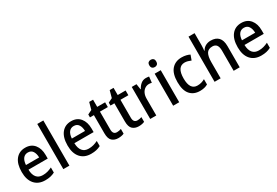

<svg xmlns="http://www.w3.org/2000/svg" viewBox="58 -1774 4037 2798"><g transform="rotate(-30 2077.0 -375.0)"><path d="M268 -549Q366 -549 420.5 -482.5Q475 -416 475 -307V-247H151Q153 -162 189.5 -117.5Q226 -73 294 -73Q338 -73 374.5 -83Q411 -93 450 -112V-26Q413 -7 375 1.5Q337 10 288 10Q175 10 111.5 -62.5Q48 -135 48 -266Q48 -402 107 -475.5Q166 -549 268 -549ZM267 -469Q217 -469 187.5 -432.5Q158 -396 153 -324H375Q374 -387 348 -428Q322 -469 267 -469Z M697 0H595V-760H697Z M1040 -549Q1138 -549 1192.5 -482.5Q1247 -416 1247 -307V-247H923Q925 -162 961.5 -117.5Q998 -73 1066 -73Q1110 -73 1146.5 -83Q1183 -93 1222 -112V-26Q1185 -7 1147 1.5Q1109 10 1060 10Q947 10 883.5 -62.5Q820 -135 820 -266Q820 -402 879 -475.5Q938 -549 1040 -549ZM1039 -469Q989 -469 959.5 -432.5Q930 -396 925 -324H1147Q1146 -387 1120 -428Q1094 -469 1039 -469Z M1543 -75Q1561 -75 1580 -78.5Q1599 -82 1614 -88V-9Q1597 0 1571 5Q1545 10 1517 10Q1454 10 1414 -26Q1374 -62 1374 -154V-459H1308V-508L1379 -543L1411 -660H1476V-539H1609V-459H1476V-157Q1476 -75 1543 -75Z M1888 -75Q1906 -75 1925 -78.5Q1944 -82 1959 -88V-9Q1942 0 1916 5Q1890 10 1862 10Q1799 10 1759 -26Q1719 -62 1719 -154V-459H1653V-508L1724 -543L1756 -660H1821V-539H1954V-459H1821V-157Q1821 -75 1888 -75Z M2299 -549Q2312 -549 2326 -547.5Q2340 -546 2352 -544L2341 -445Q2331 -448 2318 -449.5Q2305 -451 2294 -451Q2257 -451 2226 -430.5Q2195 -410 2177 -372Q2159 -334 2159 -282V0H2057V-539H2137L2151 -445H2156Q2178 -489 2214 -519Q2250 -549 2299 -549Z M2495 -744Q2520 -744 2536 -729.5Q2552 -715 2552 -683Q2552 -651 2536 -636Q2520 -621 2495 -621Q2469 -621 2452.5 -636Q2436 -651 2436 -683Q2436 -715 2452.5 -729.5Q2469 -744 2495 -744ZM2545 -539V0H2443V-539Z M2893 10Q2788 10 2728.5 -57.5Q2669 -125 2669 -266Q2669 -408 2731 -478.5Q2793 -549 2899 -549Q2941 -549 2976 -540.5Q3011 -532 3035 -519L3005 -436Q2980 -447 2953 -454.5Q2926 -462 2901 -462Q2773 -462 2773 -267Q2773 -77 2899 -77Q2936 -77 2966.5 -86Q2997 -95 3025 -111V-22Q2972 10 2893 10Z M3242 -557Q3242 -533 3240 -508.5Q3238 -484 3236 -467H3242Q3264 -508 3303 -528.5Q3342 -549 3389 -549Q3474 -549 3518.5 -501.5Q3563 -454 3563 -356V0H3461V-338Q3461 -401 3438.5 -432Q3416 -463 3368 -463Q3297 -463 3269.5 -414.5Q3242 -366 3242 -272V0H3140V-760H3242Z M3903 -549Q4001 -549 4055.5 -482.5Q4110 -416 4110 -307V-247H3786Q3788 -162 3824.5 -117.5Q3861 -73 3929 -73Q3973 -73 4009.5 -83Q4046 -93 4085 -112V-26Q4048 -7 4010 1.5Q3972 10 3923 10Q3810 10 3746.5 -62.5Q3683 -135 3683 -266Q3683 -402 3742 -475.5Q3801 -549 3903 -549ZM3902 -469Q3852 -469 3822.5 -432.5Q3793 -396 3788 -324H4010Q4009 -387 3983 -428Q3957 -469 3902 -469Z"/></g></svg>

Font: Noto Sans Malayalam SemiCondensed Medium
Style: Regular
Weight: 500
Width: 4
Designer: Jelle Bosma - Monotype Design Team
Foundry: Monotype Imaging Inc.
Version: Version 2.104; ttfautohint (v1.8.4.7-5d5b)